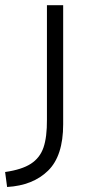

<svg xmlns="http://www.w3.org/2000/svg" viewBox="-104 -496 348 751"><path d="M-84 176.8Q-18.6 167.5 16.8 144.5Q52.2 121.6 66.2 80.8Q80.1 40 79.6 -28.3V-475.6H143.1V-9.8Q143.1 113.8 84 171.6Q24.9 229.5 -76.2 235.4Z"/></svg>

Font: Selawik Semilight
Style: Regular
Weight: 300
Designer: Aaron Bell
Foundry: Microsoft Corporation
Version: Version 1.01